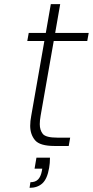

<svg xmlns="http://www.w3.org/2000/svg" viewBox="-20 -701 446 922"><path d="M238 -504 175 -145Q171 -122 171 -105Q171 -76 185.5 -58Q200 -40 256 -40H317L310 0H242Q171 0 148 -28Q125 -56 125 -97Q125 -119 130 -145L193 -504H111L118 -543H200L224 -681H269L245 -543H406L399 -504ZM220 56Q220 83 216 105Q207 158 183.5 179.5Q160 201 122 201L126 174Q150 174 163 160.5Q176 147 181 120L183 109H146L155 56Z"/></svg>

Font: Fz Poppins ExtLt
Style: Italic
Weight: 200
Italic angle: -10°
Designer: Ninad Kale (Devanagari), Jonny Pinhorn (Latin)
Foundry: Indian Type Foundry
Version: Vit hóa bi Vntype.Com & FontZin.Com